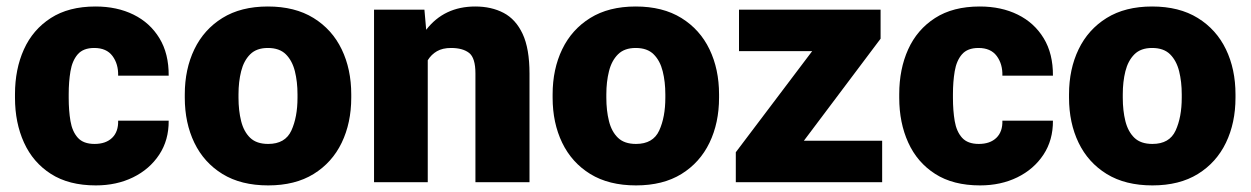

<svg xmlns="http://www.w3.org/2000/svg" viewBox="-20 -558 3830 588"><path d="M269.5 -117.2Q304.2 -117.2 323.5 -136Q342.8 -154.8 341.8 -188.5H496.6Q497.1 -128.9 467.5 -84.2Q438 -39.6 387.5 -14.9Q336.9 9.8 273.4 9.8Q190.9 9.8 136 -25.4Q81.1 -60.5 53.5 -121.3Q25.9 -182.1 25.9 -258.3V-269.5Q25.9 -346.2 53.2 -406.7Q80.6 -467.3 135.5 -502.7Q190.4 -538.1 272.5 -538.1Q338.4 -538.1 388.9 -513.2Q439.5 -488.3 468.3 -440.9Q497.1 -393.6 496.6 -326.2H341.8Q342.8 -361.8 324.5 -386.5Q306.2 -411.1 268.6 -411.1Q234.9 -411.1 218 -391.6Q201.2 -372.1 195.8 -339.8Q190.4 -307.6 190.4 -269.5V-258.3Q190.4 -219.2 195.8 -187.3Q201.2 -155.3 218.3 -136.2Q235.4 -117.2 269.5 -117.2Z M545.9 -258.8V-269Q545.9 -346.2 575.2 -407Q604.5 -467.8 661.1 -502.9Q717.8 -538.1 800.3 -538.1Q883.3 -538.1 940.2 -502.9Q997.1 -467.8 1026.4 -407Q1055.7 -346.2 1055.7 -269V-258.8Q1055.7 -181.6 1026.4 -120.8Q997.1 -60.1 940.4 -25.1Q883.8 9.8 801.3 9.8Q718.3 9.8 661.4 -25.1Q604.5 -60.1 575.2 -120.8Q545.9 -181.6 545.9 -258.8ZM710.4 -269V-258.8Q710.4 -219.2 718.5 -187Q726.6 -154.8 746.1 -136Q765.6 -117.2 801.3 -117.2Q853.5 -117.2 872.3 -158.2Q891.1 -199.2 891.1 -258.8V-269Q891.1 -307.6 883.1 -339.8Q875 -372.1 855.5 -391.6Q835.9 -411.1 800.3 -411.1Q765.6 -411.1 746.1 -391.6Q726.6 -372.1 718.5 -339.8Q710.4 -307.6 710.4 -269Z M1361.3 -411.1Q1335.4 -411.1 1318.1 -401.1Q1300.8 -391.1 1290 -373.5V0H1125.5V-528.3H1279.8L1285.2 -466.8Q1340.3 -538.1 1435.5 -538.1Q1484.9 -538.1 1522.2 -518.6Q1559.6 -499 1580.6 -454.1Q1601.6 -409.2 1601.6 -332.5V0H1436V-333Q1436 -380.9 1416.5 -396Q1397 -411.1 1361.3 -411.1Z M1672.4 -258.8V-269Q1672.4 -346.2 1701.7 -407Q1731 -467.8 1787.6 -502.9Q1844.2 -538.1 1926.8 -538.1Q2009.8 -538.1 2066.7 -502.9Q2123.5 -467.8 2152.8 -407Q2182.1 -346.2 2182.1 -269V-258.8Q2182.1 -181.6 2152.8 -120.8Q2123.5 -60.1 2066.9 -25.1Q2010.3 9.8 1927.7 9.8Q1844.7 9.8 1787.8 -25.1Q1731 -60.1 1701.7 -120.8Q1672.4 -181.6 1672.4 -258.8ZM1836.9 -269V-258.8Q1836.9 -219.2 1845 -187Q1853 -154.8 1872.6 -136Q1892.1 -117.2 1927.7 -117.2Q1980 -117.2 1998.8 -158.2Q2017.6 -199.2 2017.6 -258.8V-269Q2017.6 -307.6 2009.5 -339.8Q2001.5 -372.1 1981.9 -391.6Q1962.4 -411.1 1926.8 -411.1Q1892.1 -411.1 1872.6 -391.6Q1853 -372.1 1845 -339.8Q1836.9 -307.6 1836.9 -269Z M2681.6 -127V0H2233.4V-91.8L2467.3 -401.4H2243.2V-528.3H2676.8V-439.5L2441.9 -127Z M2977.5 -117.2Q3012.2 -117.2 3031.5 -136Q3050.8 -154.8 3049.8 -188.5H3204.6Q3205.1 -128.9 3175.5 -84.2Q3146 -39.6 3095.5 -14.9Q3044.9 9.8 2981.4 9.8Q2898.9 9.8 2844 -25.4Q2789.1 -60.5 2761.5 -121.3Q2733.9 -182.1 2733.9 -258.3V-269.5Q2733.9 -346.2 2761.2 -406.7Q2788.6 -467.3 2843.5 -502.7Q2898.4 -538.1 2980.5 -538.1Q3046.4 -538.1 3096.9 -513.2Q3147.5 -488.3 3176.3 -440.9Q3205.1 -393.6 3204.6 -326.2H3049.8Q3050.8 -361.8 3032.5 -386.5Q3014.2 -411.1 2976.6 -411.1Q2942.9 -411.1 2926 -391.6Q2909.2 -372.1 2903.8 -339.8Q2898.4 -307.6 2898.4 -269.5V-258.3Q2898.4 -219.2 2903.8 -187.3Q2909.2 -155.3 2926.3 -136.2Q2943.4 -117.2 2977.5 -117.2Z M3253.9 -258.8V-269Q3253.9 -346.2 3283.2 -407Q3312.5 -467.8 3369.1 -502.9Q3425.8 -538.1 3508.3 -538.1Q3591.3 -538.1 3648.2 -502.9Q3705.1 -467.8 3734.4 -407Q3763.7 -346.2 3763.7 -269V-258.8Q3763.7 -181.6 3734.4 -120.8Q3705.1 -60.1 3648.4 -25.1Q3591.8 9.8 3509.3 9.8Q3426.3 9.8 3369.4 -25.1Q3312.5 -60.1 3283.2 -120.8Q3253.9 -181.6 3253.9 -258.8ZM3418.5 -269V-258.8Q3418.5 -219.2 3426.5 -187Q3434.6 -154.8 3454.1 -136Q3473.6 -117.2 3509.3 -117.2Q3561.5 -117.2 3580.3 -158.2Q3599.1 -199.2 3599.1 -258.8V-269Q3599.1 -307.6 3591.1 -339.8Q3583 -372.1 3563.5 -391.6Q3543.9 -411.1 3508.3 -411.1Q3473.6 -411.1 3454.1 -391.6Q3434.6 -372.1 3426.5 -339.8Q3418.5 -307.6 3418.5 -269Z"/></svg>

Font: Vazirmatn RD UI Black
Style: Regular
Weight: 900
Designer: Saber Rastikerdar
Foundry: Saber Rastikerdar
Version: Version 33.003